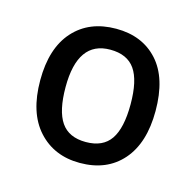

<svg xmlns="http://www.w3.org/2000/svg" viewBox="-62 -879 478 468"><g transform="rotate(15 176.5 -645.5)"><path d="M322 -646Q322 -565 283 -520.5Q244 -476 176 -476Q111 -476 71 -520Q31 -564 31 -646Q31 -727 70.5 -771Q110 -815 178 -815Q244 -815 283 -772Q322 -729 322 -646ZM95 -646Q95 -586 114.5 -557.5Q134 -529 177 -529Q220 -529 239.5 -557.5Q259 -586 259 -646Q259 -706 239.5 -734Q220 -762 177 -762Q95 -762 95 -646Z"/></g></svg>

Font: Noto Sans Kannada UI SemiCondensed
Style: Regular
Weight: 400
Width: 4
Designer: Jelle Bosma - Monotype Design Team
Foundry: Monotype Imaging Inc.
Version: Version 2.005; ttfautohint (v1.8.4.7-5d5b)